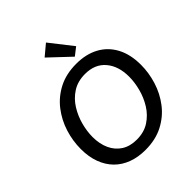

<svg xmlns="http://www.w3.org/2000/svg" viewBox="-261 -1107 1270 1270"><g transform="rotate(-45 374.0 -472.0)"><path d="M353.5 12.2Q285.2 12.2 230.2 -8.3Q175.3 -28.8 136.2 -68.1Q97.2 -107.4 75.9 -164.6Q54.7 -221.7 54.7 -294.9Q54.7 -371.1 78.1 -445.6Q101.6 -520 148.7 -581.1Q195.8 -642.1 266.6 -678.7Q337.4 -715.3 432.1 -715.3Q522.9 -715.3 589.8 -679.2Q656.7 -643.1 693.6 -574.2Q730.5 -505.4 730.5 -407.7Q730.5 -332.5 707.3 -258.1Q684.1 -183.6 637.2 -122.6Q590.3 -61.5 519.5 -24.7Q448.7 12.2 353.5 12.2ZM360.8 -76.7Q429.2 -76.7 478.3 -108.6Q527.3 -140.6 558.6 -190.9Q589.8 -241.2 604.7 -298.6Q619.6 -356 619.6 -407.2Q619.6 -506.3 568.8 -566.4Q518.1 -626.5 425.8 -626.5Q356.9 -626.5 307.6 -594.7Q258.3 -563 227.1 -512.5Q195.8 -461.9 180.9 -404.8Q166 -347.7 166 -296.4Q166 -231 189 -181.4Q211.9 -131.8 255.4 -104.2Q298.8 -76.7 360.8 -76.7ZM459 -754.9 313.5 -892.1 390.1 -956.1 514.2 -797.9Z"/></g></svg>

Font: Schibsted Grotesk Medium
Style: Italic
Weight: 500
Italic angle: -12°
Designer: Bakken & Baeck AS, Henrik Kongsvoll
Foundry: Schibsted ASA
Version: Version 1.100;gftools[0.9.25]